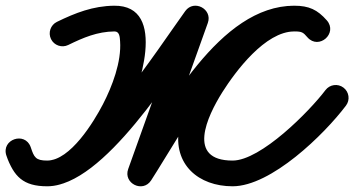

<svg xmlns="http://www.w3.org/2000/svg" viewBox="-65 -607 1240 672"><path d="M113.5 -470.3C124.4 -447.9 151.4 -438.7 173.7 -449.5C226.5 -475.3 275.4 -496.3 335.6 -497C353.5 -497.2 354.3 -477.2 355.3 -462.9C360.5 -390.7 327.8 -304.8 295.1 -241.8C263.5 -181 181 -45 100 -45C59.9 -45 54.2 -56.6 42.7 -91.2C33.3 -119.4 7 -126 -14.4 -118.6C-35.8 -111.2 -52.4 -89.8 -42.4 -61.8C-16.4 10.7 15.9 45 100 45C297.9 45 540.1 -355 656.5 -515.6C671.6 -536.5 656.2 -559 634.9 -570.2C613.6 -581.5 586.3 -581.4 577.6 -557.2C513 -376.5 448.3 -195.8 383.6 -15.2C374.7 9.8 387.5 30.9 406.2 40.1C424.8 49.3 449.4 46.7 463.8 24.5C570.7 -140.7 754.3 -497 965 -497C992.5 -497 996 -493.6 1011.2 -476.2C1031.1 -453.7 1057.9 -457.4 1074.8 -472.2C1091.6 -487.1 1098.6 -513.2 1078.8 -535.8C1045.9 -573.1 1016.4 -587 965 -587C825.9 -587 703.2 -436.8 637 -332C637 -332 636.9 -332 636.9 -332C636.9 -332 636.9 -331.9 636.9 -331.9C603.6 -279 572.4 -219.7 561.8 -157.3C540.3 -31.1 630 45 749 45C884.1 45 1069.8 -136.4 1145.9 -237.4C1160.9 -257.2 1156.9 -285.5 1137.1 -300.4C1117.2 -315.4 1089 -311.4 1074.1 -291.6C1018.3 -217.6 847.9 -45 749 -45C587.3 -45 659.6 -198.9 713.1 -284.1C713.1 -284.1 713.1 -284 713.1 -284C713.1 -284 713 -284 713 -284C759.5 -357.5 863.3 -497 965 -497C992.5 -497 996 -493.6 1011.2 -476.2C1031.1 -453.7 1057.9 -457.4 1074.8 -472.2C1091.6 -487.1 1098.6 -513.2 1078.8 -535.8C1045.9 -573.1 1016.4 -587 965 -587C702.5 -587 516.4 -222.5 388.2 -24.5C373.8 -2.2 389.4 20.2 410.8 30.8C432.2 41.4 459.4 40.2 468.4 15.2C533 -165.5 597.7 -346.2 662.4 -526.8C671.1 -551.1 658.9 -571.9 640.8 -581.5C622.7 -591 598.7 -589.3 583.5 -568.4C490.5 -439.8 235.7 -45 100 -45C53.1 -45 55 -57 42.4 -92.2C32.4 -120.1 6.4 -126.8 -14.7 -119.5C-35.8 -112.2 -52.1 -90.9 -42.7 -62.8C-19 8.3 21.2 45 100 45C224.3 45 324.4 -103 374.9 -200.2C420.8 -288.5 525.5 -589.3 334.4 -587C260.5 -586.1 199.3 -562.1 134.3 -530.5C111.9 -519.6 102.7 -492.6 113.5 -470.3Z"/></svg>

Font: FRB American Cursive Guidelines Arrows Black
Style: Bold Italic
Weight: 900
Italic angle: -25°
Version: Version 2.0;Modular Font Editor K font №1